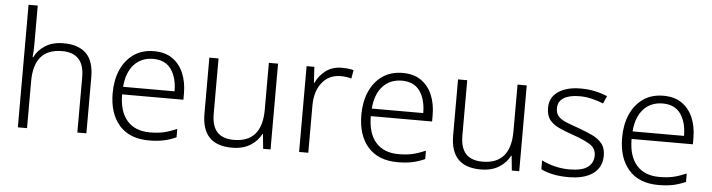

<svg xmlns="http://www.w3.org/2000/svg" viewBox="-47 -968 4401 1186"><g transform="rotate(5 2153.5 -375.0)"><path d="M145 -517Q145 -496 144 -477Q143 -458 141 -440H145Q166 -484 211.5 -513Q257 -542 325 -542Q417 -542 465 -495Q513 -448 513 -348V0H457V-344Q457 -420 422 -456.5Q387 -493 320 -493Q145 -493 145 -290V0H88V-760H145Z M886 -542Q954 -542 999.5 -510.5Q1045 -479 1068.5 -424Q1092 -369 1092 -298V-259H712Q712 -153 761.5 -96.5Q811 -40 903 -40Q952 -40 989 -48.5Q1026 -57 1070 -76V-24Q1030 -6 991 2Q952 10 901 10Q781 10 717 -63Q653 -136 653 -262Q653 -343 680.5 -406Q708 -469 760 -505.5Q812 -542 886 -542ZM885 -494Q812 -494 766.5 -445Q721 -396 714 -306H1033Q1033 -390 996.5 -442Q960 -494 885 -494Z M1655 -532V0H1609L1600 -91H1597Q1575 -47 1529.5 -18.5Q1484 10 1416 10Q1229 10 1229 -184V-532H1286V-189Q1286 -112 1320.5 -75.5Q1355 -39 1423 -39Q1598 -39 1598 -242V-532Z M2051 -541Q2090 -541 2123 -533L2114 -480Q2082 -489 2048 -489Q1975 -489 1932 -435Q1889 -381 1889 -292V0H1832V-532H1880L1886 -433H1889Q1909 -478 1950 -509.5Q1991 -541 2051 -541Z M2428 -542Q2496 -542 2541.5 -510.5Q2587 -479 2610.5 -424Q2634 -369 2634 -298V-259H2254Q2254 -153 2303.5 -96.5Q2353 -40 2445 -40Q2494 -40 2531 -48.5Q2568 -57 2612 -76V-24Q2572 -6 2533 2Q2494 10 2443 10Q2323 10 2259 -63Q2195 -136 2195 -262Q2195 -343 2222.5 -406Q2250 -469 2302 -505.5Q2354 -542 2428 -542ZM2427 -494Q2354 -494 2308.5 -445Q2263 -396 2256 -306H2575Q2575 -390 2538.5 -442Q2502 -494 2427 -494Z M3197 -532V0H3151L3142 -91H3139Q3117 -47 3071.5 -18.5Q3026 10 2958 10Q2771 10 2771 -184V-532H2828V-189Q2828 -112 2862.5 -75.5Q2897 -39 2965 -39Q3140 -39 3140 -242V-532Z M3709 -141Q3709 -69 3655 -29.5Q3601 10 3503 10Q3447 10 3404 0.5Q3361 -9 3332 -24V-79Q3367 -61 3412 -49.5Q3457 -38 3504 -38Q3582 -38 3617.5 -64.5Q3653 -91 3653 -137Q3653 -181 3616 -204.5Q3579 -228 3507 -253Q3457 -270 3419.5 -287.5Q3382 -305 3361 -332Q3340 -359 3340 -406Q3340 -470 3392 -506Q3444 -542 3531 -542Q3579 -542 3620.5 -533Q3662 -524 3697 -509L3676 -462Q3645 -475 3606 -484.5Q3567 -494 3528 -494Q3465 -494 3430 -472Q3395 -450 3395 -408Q3395 -376 3412 -357.5Q3429 -339 3461 -326Q3493 -313 3539 -297Q3587 -280 3625 -262Q3663 -244 3686 -216Q3709 -188 3709 -141Z M4045 -542Q4113 -542 4158.5 -510.5Q4204 -479 4227.5 -424Q4251 -369 4251 -298V-259H3871Q3871 -153 3920.5 -96.5Q3970 -40 4062 -40Q4111 -40 4148 -48.5Q4185 -57 4229 -76V-24Q4189 -6 4150 2Q4111 10 4060 10Q3940 10 3876 -63Q3812 -136 3812 -262Q3812 -343 3839.5 -406Q3867 -469 3919 -505.5Q3971 -542 4045 -542ZM4044 -494Q3971 -494 3925.5 -445Q3880 -396 3873 -306H4192Q4192 -390 4155.5 -442Q4119 -494 4044 -494Z"/></g></svg>

Font: Noto Sans Cherokee Light
Style: Regular
Weight: 300
Designer: Monotype Design Team
Foundry: Monotype Imaging Inc.
Version: Version 2.001; ttfautohint (v1.8.4.7-5d5b)